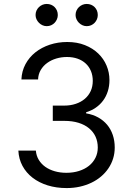

<svg xmlns="http://www.w3.org/2000/svg" viewBox="-20 -952 676 982"><path d="M321 9.9Q268.1 9.9 223.7 -3.9Q179.3 -17.8 146.7 -43Q114 -68.2 95 -103.5Q76 -138.8 73.9 -181.8H163.4Q165.5 -155.5 178.3 -134.4Q191.1 -113.3 212 -98.5Q233 -83.8 260.5 -76Q288 -68.2 319.6 -68.2Q354.8 -68.2 384.2 -77.6Q413.7 -87 435 -104Q456.3 -121.1 468.2 -144.9Q480.1 -168.7 480.1 -197.4Q480.1 -227.6 468.8 -252.7Q457.4 -277.7 435.5 -295.8Q413.7 -313.9 381.7 -323.9Q349.8 -333.8 308.2 -333.8H250V-411.9H308.2Q340.6 -411.9 367.5 -421Q394.5 -430 413.9 -446.6Q433.2 -463.1 443.9 -486.3Q454.5 -509.6 454.5 -538.4Q454.5 -566.1 445.1 -588.6Q435.7 -611.2 418.5 -627.1Q401.3 -643.1 377 -651.8Q352.6 -660.5 322.4 -660.5Q294 -660.5 267.9 -652.7Q241.8 -644.9 221.4 -630.1Q201 -615.4 188.4 -594.1Q175.8 -572.8 174.7 -545.5H89.5Q91.3 -588.4 110.3 -623.8Q129.3 -659.1 161 -684.3Q192.8 -709.5 234.7 -723.4Q276.6 -737.2 323.9 -737.2Q374.3 -737.2 414.4 -721.2Q454.5 -705.3 482.4 -678.4Q510.3 -651.6 525 -616.5Q539.8 -581.3 539.8 -542.6Q539.8 -511.7 531.4 -485.3Q523.1 -458.8 507.6 -437.9Q492.2 -416.9 470.2 -401.6Q448.2 -386.4 420.5 -377.8V-372.2Q454.9 -366.5 482.1 -351.4Q509.2 -336.3 528.1 -313.7Q546.9 -291.2 556.8 -261.7Q566.8 -232.2 566.8 -197.4Q566.8 -167.6 558.4 -140.8Q550.1 -114 534.4 -90.9Q518.8 -67.8 496.8 -49.2Q474.8 -30.5 447.4 -17.4Q420.1 -4.3 388.1 2.8Q356.2 9.9 321 9.9ZM218.8 -818.2Q207.7 -818.2 197.4 -822.8Q187.1 -827.4 179.2 -835.4Q171.2 -843.4 166.5 -853.7Q161.9 -864 161.9 -875Q161.9 -887.4 166.5 -897.7Q171.2 -908 179.2 -915.7Q187.1 -923.3 197.4 -927.6Q207.7 -931.8 218.8 -931.8Q231.2 -931.8 241.5 -927.6Q251.8 -923.3 259.4 -915.7Q267 -908 271.3 -897.7Q275.6 -887.4 275.6 -875Q275.6 -864 271.3 -853.7Q267 -843.4 259.4 -835.4Q251.8 -827.4 241.5 -822.8Q231.2 -818.2 218.8 -818.2ZM423.3 -818.2Q412.3 -818.2 402 -822.8Q391.7 -827.4 383.7 -835.4Q375.7 -843.4 371.1 -853.7Q366.5 -864 366.5 -875Q366.5 -887.4 371.1 -897.7Q375.7 -908 383.7 -915.7Q391.7 -923.3 402 -927.6Q412.3 -931.8 423.3 -931.8Q435.7 -931.8 446 -927.6Q456.3 -923.3 464 -915.7Q471.6 -908 475.9 -897.7Q480.1 -887.4 480.1 -875Q480.1 -864 475.9 -853.7Q471.6 -843.4 464 -835.4Q456.3 -827.4 446 -822.8Q435.7 -818.2 423.3 -818.2Z"/></svg>

Font: Fast_Sans-Dotted
Style: Regular
Weight: 400
Version: Version 3.018